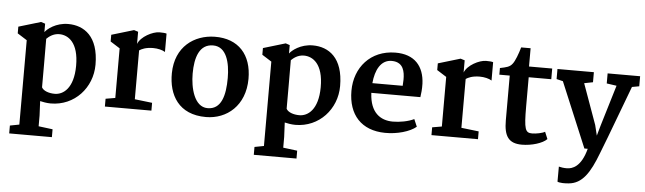

<svg xmlns="http://www.w3.org/2000/svg" viewBox="-54 -892 4584 1365"><g transform="rotate(5 2238.0 -209.5)"><path d="M43 193.4V249.5H347.7V193.4L247.1 180.7V104L242.2 1.5C261.2 5.9 289.6 11.7 318.4 11.7C488.3 11.7 611.8 -126 611.8 -290.5C611.8 -493.2 506.8 -562 393.6 -562C305.2 -562 245.1 -511.7 229.5 -489.7V-549.8L200.2 -559.6L41.5 -512.2V-464.4L109.4 -421.4V180.7ZM247.1 -97.2V-258.8L246.6 -443.4C261.2 -457.5 291.5 -484.4 336.9 -484.4C399.4 -484.4 476.1 -438 475.1 -269.5C474.1 -109.4 400.9 -59.1 340.8 -59.1C297.9 -59.1 259.3 -73.2 247.1 -97.2Z M704.1 0H1036.1V-55.7L911.6 -70.3V-418.9C927.2 -429.2 956.5 -444.3 1010.7 -444.3C1043 -444.3 1077.1 -436 1095.7 -423.8V-554.7C1087.9 -558.1 1067.4 -559.6 1045.4 -559.6C996.6 -559.6 913.1 -516.6 893.1 -463.4V-550.3L863.3 -559.6L704.6 -512.2V-464.4L772.5 -421.4V-67.4L704.1 -55.7Z M1157.7 -278.3C1155.8 -122.6 1231 12.2 1426.3 11.7C1574.7 11.2 1703.1 -93.3 1704.1 -284.7C1704.6 -456.1 1609.9 -564.5 1439.5 -562.5C1293.5 -560.5 1160.2 -467.8 1157.7 -278.3ZM1431.2 -52.2C1336.9 -53.2 1305.2 -186 1305.2 -288.1C1305.2 -402.8 1335 -501 1434.6 -500C1528.8 -499 1556.6 -387.7 1556.6 -278.3C1556.6 -154.8 1530.8 -51.3 1431.2 -52.2Z M1788.6 193.4V249.5H2093.3V193.4L1992.7 180.7V104L1987.8 1.5C2006.8 5.9 2035.2 11.7 2064 11.7C2233.9 11.7 2357.4 -126 2357.4 -290.5C2357.4 -493.2 2252.4 -562 2139.2 -562C2050.8 -562 1990.7 -511.7 1975.1 -489.7V-549.8L1945.8 -559.6L1787.1 -512.2V-464.4L1855 -421.4V180.7ZM1992.7 -97.2V-258.8L1992.2 -443.4C2006.8 -457.5 2037.1 -484.4 2082.5 -484.4C2145 -484.4 2221.7 -438 2220.7 -269.5C2219.7 -109.4 2146.5 -59.1 2086.4 -59.1C2043.5 -59.1 2004.9 -73.2 1992.7 -97.2Z M2440.4 -264.6C2440.4 -93.3 2535.2 10.7 2703.6 12.7C2789.1 14.2 2881.3 -12.2 2925.8 -50.3L2903.3 -103C2861.8 -82.5 2801.3 -71.8 2752.4 -71.8C2662.1 -71.8 2590.3 -123.5 2583 -257.3C2583 -258.8 2582.5 -260.3 2582.5 -262.2H2932.6C2936 -287.6 2940.4 -317.9 2939 -358.4C2934.1 -481.9 2866.7 -563.5 2727.1 -562C2551.8 -560.5 2440.4 -431.6 2440.4 -264.6ZM2584 -331.5C2592.3 -425.8 2630.4 -501 2707.5 -501C2731 -501 2749 -495.6 2762.7 -486.3C2806.6 -457 2804.7 -387.2 2800.3 -331.5Z M3034.7 0H3366.7V-55.7L3242.2 -70.3V-418.9C3257.8 -429.2 3287.1 -444.3 3341.3 -444.3C3373.5 -444.3 3407.7 -436 3426.3 -423.8V-554.7C3418.5 -558.1 3397.9 -559.6 3376 -559.6C3327.1 -559.6 3243.7 -516.6 3223.6 -463.4V-550.3L3193.8 -559.6L3035.2 -512.2V-464.4L3103 -421.4V-67.4L3034.7 -55.7Z M3552.2 -150.9C3552.2 -37.6 3585.9 11.7 3680.7 11.7C3749.5 11.7 3828.1 -11.7 3858.4 -43.9L3837.4 -94.2C3820.3 -83.5 3775.4 -74.2 3746.1 -74.2C3697.3 -74.2 3687.5 -98.6 3687.5 -262.7V-470.2H3848.6V-546.4H3683.1V-676.8H3615.7C3602.5 -629.9 3582.5 -577.1 3566.4 -557.1C3547.9 -531.7 3522.9 -526.9 3478 -517.6V-470.2H3552.2Z M3956.5 144 3956.1 251.5C3961.9 255.4 3978 257.3 3992.2 258.3C4007.3 258.8 4022.5 258.3 4036.1 256.8C4132.8 248.5 4185.5 166.5 4239.7 23.4C4254.9 -15.1 4285.6 -92.3 4424.8 -465.3L4476.1 -474.6V-546.4H4244.1V-474.6L4314.9 -464.4L4227.1 -173.3L4206.1 -99.1L4188 -173.3L4084 -462.4L4146 -474.6V-546.4H3886.2V-474.6L3932.1 -463.4L4126 0H4149.9C4115.7 131.8 4052.2 150.4 4014.6 150.9C3991.2 151.4 3970.7 147.5 3956.5 144Z"/></g></svg>

Font: Merriweather
Style: Bold
Weight: 700
Designer: Eben Sorkin ( eben@eyebytes.com )
Foundry: Sorkin Type Co.
Version: Version 1.003